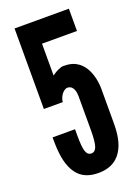

<svg xmlns="http://www.w3.org/2000/svg" viewBox="-142 -797 629 867"><g transform="rotate(-20 172.0 -363.5)"><path d="M210 -348C210 -379 199 -402 176 -402C164 -402 154 -393 146 -382C138 -370 134 -356 134 -348H43V-735H304V-628H136V-475C148 -484 161 -492 176 -497C183 -500 191 -501 198 -500C254 -500 284 -468 300 -433C316 -398 318 -360 318 -348V-184C318 -149 316 -102 297 -63C278 -23 242 8 177 8C110 8 76 -23 57 -67C38 -110 36 -165 36 -214H144V-185C144 -148 146 -122 151 -108C156 -93 164 -86 177 -86C188 -86 197 -93 202 -107C207 -121 210 -147 210 -184Z"/></g></svg>

Font: League Gothic
Style: Regular
Weight: 400
Designer: The League of Moveable Type
Version: Version 1.560;PS 001.560;hotconv 1.0.56;makeotf.lib2.0.21325